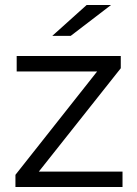

<svg xmlns="http://www.w3.org/2000/svg" viewBox="-20 -751 552 771"><path d="M472 -62H136L465 -477V-526H47V-464H370L42 -49V0H472ZM264 -607 426 -731H328L190 -607Z"/></svg>

Font: Montserrat-Alt1
Style: Regular
Weight: 400
Designer: Differentunic
Foundry: Differentunic
Version: Version 7.222